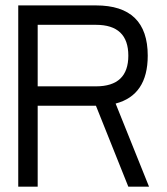

<svg xmlns="http://www.w3.org/2000/svg" viewBox="-20 -704 631 724"><path d="M48.8 0V-683.6H341.8Q537.1 -683.6 537.1 -494.1Q537.1 -345.2 416 -313.5L542 0H463.9L341.8 -305.2H122.1V0ZM463.9 -494.1Q463.9 -610.4 341.8 -610.4H122.1V-378.4H341.8Q463.9 -378.4 463.9 -494.1Z"/></svg>

Font: Sanitrixie
Style: Regular
Weight: 400
Designer: Jayvee D. Enaguas (Grand Chaos)
Version: Version 1.1 - 6/9/2013